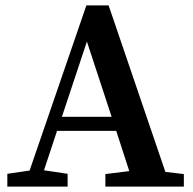

<svg xmlns="http://www.w3.org/2000/svg" viewBox="-20 -687 709 707"><path d="M7 0V-47L89 -59L298 -667H380L589 -54L657 -46V0H368V-46L456 -57L408 -205H190L142 -60L229 -47V0ZM208 -257H391L300 -534Z"/></svg>

Font: Source Serif 4 Semibold
Style: Regular
Weight: 600
Designer: Frank Grießhammer
Foundry: Adobe
Version: Version 4.005;hotconv 1.1.0;makeotfexe 2.6.0